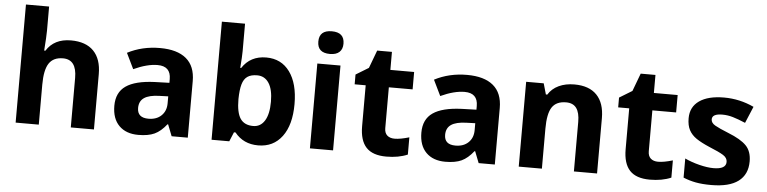

<svg xmlns="http://www.w3.org/2000/svg" viewBox="-46 -991 4918 1231"><g transform="rotate(5 2413.0 -375.0)"><path d="M78 -760H227V-605Q227 -567 220 -476H228Q278 -556 386 -556Q482 -556 532 -504.5Q582 -453 582 -356V0H433V-319Q433 -437 345 -437Q283 -437 255 -394.5Q227 -352 227 -257V0H78Z M699 -163Q699 -249 759 -290.5Q819 -332 943 -337L1038 -340V-364Q1038 -447 953 -447Q886 -447 799 -407L750 -508Q844 -557 959 -557Q1070 -557 1128 -508.5Q1186 -460 1186 -364V0H1082L1053 -74H1049Q1012 -27 972 -8.5Q932 10 868 10Q789 10 744 -35Q699 -80 699 -163ZM1038 -208V-253L980 -251Q915 -249 883.5 -227.5Q852 -206 852 -162Q852 -99 924 -99Q976 -99 1007 -129Q1038 -159 1038 -208Z M1488 -60H1478L1453 0H1339V-760H1488V-583Q1488 -549 1482 -475H1488Q1541 -556 1643 -556Q1740 -556 1794.5 -481Q1849 -406 1849 -274Q1849 -140 1793 -65Q1737 10 1639 10Q1544 10 1488 -60ZM1697 -276Q1697 -355 1670 -396Q1643 -437 1595 -437Q1555 -437 1532 -421Q1509 -405 1499 -370Q1489 -335 1488 -275Q1488 -188 1514 -149.5Q1540 -111 1597 -111Q1644 -111 1670.5 -153.5Q1697 -196 1697 -276Z M1966 -687Q1966 -760 2047 -760Q2128 -760 2128 -687Q2128 -652 2107.5 -633Q2087 -614 2047 -614Q1966 -614 1966 -687ZM1972 -546H2121V0H1972Z M2293 -171V-434H2222V-497L2304 -547L2347 -662H2442V-546H2595V-434H2442V-171Q2442 -140 2459.5 -124.5Q2477 -109 2507 -109Q2544 -109 2601 -126V-15Q2543 10 2464 10Q2376 10 2334.5 -34.5Q2293 -79 2293 -171Z M2675 -163Q2675 -249 2735 -290.5Q2795 -332 2919 -337L3014 -340V-364Q3014 -447 2929 -447Q2862 -447 2775 -407L2726 -508Q2820 -557 2935 -557Q3046 -557 3104 -508.5Q3162 -460 3162 -364V0H3058L3029 -74H3025Q2988 -27 2948 -8.5Q2908 10 2844 10Q2765 10 2720 -35Q2675 -80 2675 -163ZM3014 -208V-253L2956 -251Q2891 -249 2859.5 -227.5Q2828 -206 2828 -162Q2828 -99 2900 -99Q2952 -99 2983 -129Q3014 -159 3014 -208Z M3316 -546H3429L3449 -476H3458Q3482 -515 3525.5 -535.5Q3569 -556 3626 -556Q3721 -556 3770.5 -504.5Q3820 -453 3820 -356V0H3671V-319Q3671 -378 3649.5 -407.5Q3628 -437 3583 -437Q3520 -437 3492.5 -395.5Q3465 -354 3465 -257V0H3316Z M3989 -171V-434H3918V-497L4000 -547L4043 -662H4138V-546H4291V-434H4138V-171Q4138 -140 4155.5 -124.5Q4173 -109 4203 -109Q4240 -109 4297 -126V-15Q4239 10 4160 10Q4072 10 4030.5 -34.5Q3989 -79 3989 -171Z M4375 -22V-145Q4417 -125 4469 -112Q4521 -99 4560 -99Q4641 -99 4641 -146Q4641 -172 4614 -189Q4587 -206 4523 -232Q4469 -255 4437.5 -276.5Q4406 -298 4390 -328Q4374 -358 4374 -404Q4374 -477 4430.5 -516.5Q4487 -556 4590 -556Q4690 -556 4782 -513L4737 -406Q4690 -426 4656 -436Q4622 -446 4588 -446Q4522 -446 4522 -410Q4522 -387 4549 -371.5Q4576 -356 4636 -332Q4717 -300 4752.5 -263.5Q4788 -227 4788 -162Q4788 -78 4729.5 -34Q4671 10 4555 10Q4497 10 4455 2Q4413 -6 4375 -22Z"/></g></svg>

Font: OpenSansMMV
Style: Bold
Weight: 700
Foundry: Ascender Corporation
Version: Version 4.001